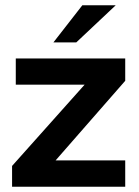

<svg xmlns="http://www.w3.org/2000/svg" viewBox="-20 -710 530 730"><path d="M419.9 -689.9 270 -548.8H183.1L293 -689.9ZM456.1 -487.8V-402.8L191.4 -100.1H456.1V0H25.9V-79.1L301.8 -388.2H40V-487.8Z"/></svg>

Font: HK Grotesk Legacy
Style: Bold
Weight: 700
Designer: Alfredo Marco Pradil
Foundry: Hanken Design Co.
Version: Version 2.022;PS 002.022;hotconv 1.0.88;makeotf.lib2.5.64775